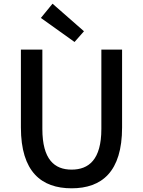

<svg xmlns="http://www.w3.org/2000/svg" viewBox="-20 -1005 773 1038"><path d="M383 -778 434 -836 264 -985 201 -908ZM367 13C530 13 640 -76 640 -316V-737H528V-308C528 -142 460 -88 367 -88C275 -88 209 -142 209 -308V-737H93V-316C93 -76 204 13 367 13Z"/></svg>

Font: Noto Sans JP Medium
Style: Regular
Weight: 500
Designer: Ryoko NISHIZUKA  (kana, bopomofo & ideographs); Paul D. Hunt (Latin, Greek & Cyrillic); Sandoll Communications , Soo-you
Foundry: Adobe
Version: Version 2.002;hotconv 1.0.116;makeotfexe 2.5.65601